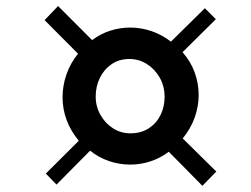

<svg xmlns="http://www.w3.org/2000/svg" viewBox="-20 -680 812 620"><path d="M128 -119.5 234.5 -225.5Q208.5 -256.5 195.2 -292.2Q182 -328 182 -365.5Q182 -404 194.8 -440.2Q207.5 -476.5 232 -506.5L124 -615L167.5 -660.5L277.5 -550.5Q304 -570.5 335.5 -580.8Q367 -591 400.5 -591Q435.5 -591 469.2 -579.5Q503 -568 532 -545.5L641.5 -653.5L677 -618L569.5 -511.5Q595.5 -482 608.5 -446.5Q621.5 -411 621.5 -373.5Q621.5 -336 608.5 -300Q595.5 -264 570 -233L678.5 -126L633.5 -80L525 -190Q498 -169.5 466 -159Q434 -148.5 400.5 -148.5Q365 -148.5 331.5 -160Q298 -171.5 271 -193.5L162.5 -84ZM289 -368Q289 -336 304.5 -308.8Q320 -281.5 345.2 -265.5Q370.5 -249.5 401 -249.5Q435.5 -249.5 460.2 -265.5Q485 -281.5 498.2 -308.2Q511.5 -335 511.5 -367Q511.5 -402 495.5 -429.8Q479.5 -457.5 453.8 -473.5Q428 -489.5 398 -489.5Q364.5 -489.5 340 -472.5Q315.5 -455.5 302.2 -428Q289 -400.5 289 -368Z"/></svg>

Font: Merriweather 120pt ExtraBold
Style: Italic
Weight: 800
Italic angle: -7.8°
Version: Version 2.101